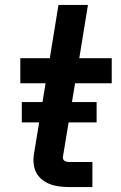

<svg xmlns="http://www.w3.org/2000/svg" viewBox="-20 -755 490 775"><path d="M259 0Q239 0 219 -2.5Q199 -5 181 -12Q163 -19 148 -31.5Q133 -44 125 -61Q117 -78 115.5 -98Q114 -118 118 -139L164 -419H62V-520H181L216 -735H335L300 -520H431V-419H283L234 -122Q233 -117 235 -112.5Q237 -108 241 -105.5Q245 -103 249.5 -102Q254 -101 259 -101H353V0ZM68 -261V-343H370V-261Z"/></svg>

Font: Iosevka Aile
Style: Bold Italic
Weight: 700
Italic angle: -9°
Designer: Belleve Invis
Foundry: Belleve Invis
Version: Version 28.0.1; ttfautohint (v1.8.4)